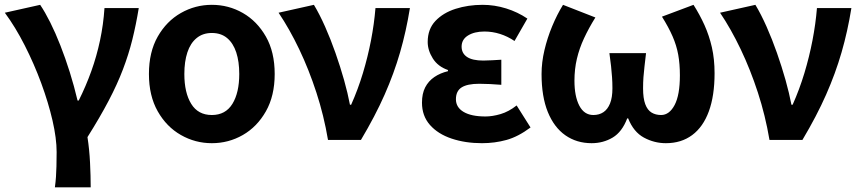

<svg xmlns="http://www.w3.org/2000/svg" viewBox="-20 -594 3653 815"><path d="M213 201.1Q216.3 176.7 217.6 156.7Q218.9 136.8 219.6 112.3Q220.4 87.7 220.4 51.5Q220.4 -6.2 202.9 -82.5Q185.3 -158.7 155 -241Q124.7 -323.2 85.1 -401.1Q45.5 -479 0.5 -540L150.5 -573.5Q171.2 -542.9 193.3 -498.8Q215.4 -454.6 236.4 -401Q257.4 -347.4 276.1 -288Q294.7 -228.7 309.2 -167.3H314.2Q344.8 -228.5 367.6 -292Q390.4 -355.5 404.6 -422.6Q418.9 -489.7 423.5 -559.8H569Q557.4 -488.9 541.7 -425.8Q526 -362.7 501.9 -299.6Q477.9 -236.4 441.2 -166.5Q404.5 -96.5 351.3 -12Q359.4 40 362.2 96.7Q365 153.3 365 201.1Z M879.2 13.8Q808.7 13.8 747.8 -21Q686.8 -55.7 649.5 -121.5Q612.2 -187.3 612.2 -279.9Q612.2 -373.1 649.5 -438.6Q686.8 -504.1 747.8 -538.8Q808.7 -573.5 879.2 -573.5Q950.4 -573.5 1010.9 -538.8Q1071.4 -504.1 1108.7 -438.6Q1146 -373.1 1146 -279.9Q1146 -187.3 1108.7 -121.5Q1071.4 -55.7 1010.9 -21Q950.4 13.8 879.2 13.8ZM879.2 -105.8Q937.3 -105.8 966.5 -153.1Q995.6 -200.4 995.6 -279.9Q995.6 -332.7 982.8 -371.7Q969.9 -410.7 944.2 -432.3Q918.5 -454 879.2 -454Q840.7 -454 814.5 -432.3Q788.2 -410.7 775.4 -371.7Q762.5 -332.7 762.5 -279.9Q762.5 -200.4 791.7 -153.1Q820.8 -105.8 879.2 -105.8Z M1372.3 0Q1354.8 -103.8 1323.1 -201Q1291.4 -298.3 1250.2 -384.7Q1209 -471 1162.5 -540L1312.5 -573.5Q1336.7 -533.3 1360.1 -480.5Q1383.5 -427.7 1404 -369.3Q1424.5 -310.9 1440.5 -254.2Q1456.4 -197.5 1465.5 -149.3H1470.5Q1499.7 -214.7 1520.5 -283.7Q1541.3 -352.7 1554.8 -422.6Q1568.3 -492.5 1573.8 -559.8H1720Q1704.1 -461 1678.2 -371.6Q1652.4 -282.3 1612.7 -192.4Q1573.1 -102.5 1512.1 0Z M2025.9 13.8Q1955.1 13.8 1897 -5.7Q1838.9 -25.2 1805 -63.7Q1771.2 -102.2 1771.2 -158.2Q1771.2 -196.6 1784.9 -223.3Q1798.7 -250 1823.7 -267Q1848.6 -284 1881.5 -291.8V-296.8Q1838.9 -311.5 1817.2 -345.9Q1795.5 -380.4 1795.5 -415.9Q1795.5 -470.3 1828.2 -505Q1860.9 -539.6 1914 -556.6Q1967.1 -573.5 2028.8 -573.5Q2079.1 -573.5 2128.4 -558.2Q2177.6 -542.9 2218.6 -515.1L2164 -420Q2134.6 -439.8 2102.4 -450Q2070.1 -460.2 2036.1 -460.2Q1993.7 -460.2 1966.5 -443.3Q1939.4 -426.4 1939.4 -396Q1939.4 -367.9 1962.2 -352.4Q1985.1 -336.9 2031.6 -336.9Q2049 -336.9 2068.9 -338.2Q2088.8 -339.5 2108 -340.5V-234Q2083.4 -236 2059.8 -237.2Q2036.2 -238.4 2014.1 -238.4Q1963.8 -238.4 1939.5 -223Q1915.3 -207.6 1915.3 -172.6Q1915.3 -138.3 1948 -118.9Q1980.7 -99.6 2040.8 -99.6Q2070.3 -99.6 2105 -109.8Q2139.6 -120 2173 -146.4L2232 -52.9Q2179.2 -13.5 2129.7 0.1Q2080.2 13.8 2025.9 13.8Z M2491.2 13.8Q2427.9 13.8 2379.9 -19.7Q2331.9 -53.3 2305.3 -118.7Q2278.8 -184.1 2278.8 -279.6Q2278.8 -329.2 2291 -381Q2303.2 -432.9 2323.8 -482.5Q2344.4 -532.1 2369.9 -573.5L2507.3 -519.8Q2479 -474.4 2459.1 -431.5Q2439.2 -388.7 2428.8 -344.6Q2418.4 -300.6 2418.4 -251.4Q2418.4 -185.1 2439.1 -145.4Q2459.9 -105.8 2498.7 -105.8Q2523.5 -105.8 2541.5 -117.9Q2559.4 -129.9 2569.5 -154.9Q2579.6 -180 2579.6 -219.1Q2579.6 -244.6 2578 -266.4Q2576.4 -288.2 2573.9 -312.6Q2571.3 -336.9 2566.8 -368.4H2722.3Q2718.7 -336.9 2715.8 -312.6Q2712.8 -288.2 2711.3 -266.4Q2709.7 -244.6 2709.7 -219.1Q2709.7 -176.8 2719 -151.8Q2728.3 -126.8 2745.6 -116.3Q2762.8 -105.8 2786.2 -105.8Q2821.1 -105.8 2843.6 -148.2Q2866 -190.6 2866 -273.8Q2866 -322.7 2858.9 -361.9Q2851.8 -401.1 2835 -439.6Q2818.2 -478.1 2789.9 -523.3L2923.8 -573.5Q2950.4 -531.7 2970.4 -487.4Q2990.3 -443.2 3001.8 -393.2Q3013.2 -343.1 3013.2 -283.1Q3013.2 -187.8 2989 -121.6Q2964.8 -55.4 2918.4 -20.8Q2872 13.8 2806.5 13.8Q2757.1 13.8 2713.2 -10Q2669.3 -33.8 2646.4 -91.5H2642.4Q2620.5 -33.8 2580.5 -10Q2540.4 13.8 2491.2 13.8Z M3246.3 0Q3228.8 -103.8 3197.1 -201Q3165.4 -298.3 3124.2 -384.7Q3083 -471 3036.5 -540L3186.5 -573.5Q3210.7 -533.3 3234.1 -480.5Q3257.5 -427.7 3278 -369.3Q3298.5 -310.9 3314.5 -254.2Q3330.4 -197.5 3339.5 -149.3H3344.5Q3373.7 -214.7 3394.5 -283.7Q3415.3 -352.7 3428.8 -422.6Q3442.3 -492.5 3447.8 -559.8H3594Q3578.1 -461 3552.2 -371.6Q3526.4 -282.3 3486.7 -192.4Q3447.1 -102.5 3386.1 0Z"/></svg>

Font: Noto Sans TC Thin
Style: Regular
Weight: 100
Designer: Ryoko NISHIZUKA 西塚涼子 (kana, bopomofo & ideographs); Paul D. Hunt (Latin, Greek & Cyrillic); Sandoll Communications 산돌커뮤니
Foundry: Adobe
Version: Version 2.004-H2;hotconv 1.0.118;makeotfexe 2.5.65603